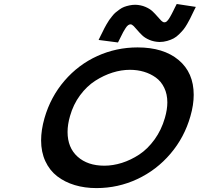

<svg xmlns="http://www.w3.org/2000/svg" viewBox="-20 -940 1006 967"><path d="M870.1 -919.9 966.3 -905.3 956.1 -884.8Q954.1 -880.9 950.2 -872.6Q941.9 -855.5 937.3 -845.9Q932.6 -836.4 922.6 -819.1Q912.6 -801.8 904.1 -791.3Q895.5 -780.8 881.8 -767.3Q868.2 -753.9 854.5 -746.6Q840.8 -739.3 822 -733.9Q803.2 -728.5 782.7 -728.5Q755.4 -729.5 732.9 -739Q710.4 -748.5 696.8 -761.5Q683.1 -774.4 672.6 -787.1Q662.1 -799.8 653.3 -808.6Q644.5 -817.4 637.2 -817.4Q630.9 -817.4 624.8 -812.7Q618.7 -808.1 611.6 -796.9Q604.5 -785.6 600.6 -778.6Q596.7 -771.5 588.4 -754.4Q585 -748 583.5 -744.6L574.2 -726.1L476.6 -738.8L486.8 -759.8Q488.8 -763.2 495.6 -777.3Q502.4 -791.5 505.6 -797.6Q508.8 -803.7 516.6 -817.6Q524.4 -831.5 529.8 -838.9Q535.2 -846.2 544.7 -858.4Q554.2 -870.6 562.3 -877.2Q570.3 -883.8 582 -892.3Q593.8 -900.9 605.5 -905.3Q617.2 -909.7 631.8 -912.8Q646.5 -916 662.1 -916Q689.5 -915 711.9 -905.5Q734.4 -896 748 -883.1Q761.7 -870.1 772.2 -857.7Q782.7 -845.2 791.5 -836.4Q800.3 -827.6 807.6 -827.6Q811.5 -827.6 815.4 -829.3Q819.3 -831.1 823.2 -835.7Q827.1 -840.3 830.1 -844.2Q833 -848.1 837.4 -856.2Q841.8 -864.3 844.5 -869.1Q847.2 -874 852.5 -884.8Q857.9 -895.5 860.4 -900.9ZM810.5 -346.2Q822.8 -388.7 822.8 -424.3Q822.8 -465.8 807.1 -498Q791.5 -530.3 764.6 -549.6Q737.8 -568.8 704.8 -578.6Q671.9 -588.4 634.3 -588.4Q591.3 -588.4 546.9 -574.5Q502.4 -560.5 460 -533.4Q417.5 -506.3 383.3 -460.2Q349.1 -414.1 332.5 -355Q320.3 -312.5 320.3 -275.4Q320.3 -196.3 370.8 -150.9Q421.4 -105.5 505.4 -105.5Q548.8 -105.5 593.8 -119.6Q638.7 -133.8 681.2 -161.6Q723.6 -189.5 758.3 -237.3Q793 -285.2 810.5 -346.2ZM672.9 -701.2Q803.7 -701.2 879.6 -637.7Q955.6 -574.2 955.6 -462.4Q955.6 -411.6 939 -354.5Q908.7 -248 838.6 -165.8Q768.6 -83.5 671.6 -38.1Q574.7 7.3 465.8 7.3Q406.7 7.3 356.4 -7.8Q306.2 -22.9 268.1 -52.2Q230 -81.5 208.5 -127.9Q187 -174.3 187 -232.9Q187 -285.2 204.1 -345.2Q234.9 -452.1 304.9 -533.4Q375 -614.7 470.5 -658Q565.9 -701.2 672.9 -701.2Z"/></svg>

Font: Cantarell
Style: Bold Italic
Weight: 700
Italic angle: -16°
Designer: Dave Crossland
Version: Version 1.004